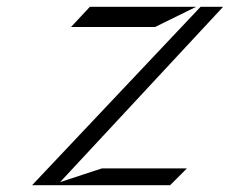

<svg xmlns="http://www.w3.org/2000/svg" viewBox="-20 -546 673 562"><path d="M74 -4H478L527 -53H278L156 -13L633 -526H567ZM243 -526 188 -467H434L554 -526Z"/></svg>

Font: Charger Static
Style: 2Obl
Weight: 1000
Designer: Jasper
Foundry: KineticPlasma Fonts/Cannot Into Space Fonts
Version: Version 1.1